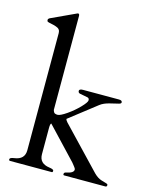

<svg xmlns="http://www.w3.org/2000/svg" viewBox="-119 -883 774 963"><g transform="rotate(15 267.5 -401.5)"><path d="M179 -234Q173 -234 173 -210V-74Q173 -26 226 -19Q249 -16 249 -8Q249 0 244 0H26Q21 -1 21 -7Q21 -16 44 -19Q97 -26 97 -74V-683Q97 -704 75 -711Q65 -715 53.5 -717Q42 -719 35.5 -721Q29 -723 27.5 -725Q26 -727 26 -732.5Q26 -738 33 -742L158 -800Q164 -803 165 -803Q173 -803 173 -792V-304Q177 -290 183.5 -287.5Q190 -285 197 -285Q211 -285 243.5 -307.5Q276 -330 302.5 -357.5Q329 -385 329 -395.5Q329 -406 320 -408.5Q311 -411 299.5 -412.5Q288 -414 278.5 -416.5Q269 -419 269 -429Q269 -439 289 -439H475Q492 -439 492 -428Q492 -422 481 -419Q470 -416 437.5 -408.5Q405 -401 386 -386L246 -277Q246 -271 255 -261L456 -50Q476 -30 496.5 -24Q517 -18 523.5 -16Q530 -14 530 -9Q530 0 522 0H308Q303 0 303 -6Q303 -15 315 -17Q352 -24 352 -42Q352 -47 344.5 -56Q337 -65 331 -73L180 -233Q180 -233 180 -234Z"/></g></svg>

Font: Cardo
Style: Regular
Weight: 400
Designer: David J. Perry
Foundry: David J. Perry
Version: Version 1.0451